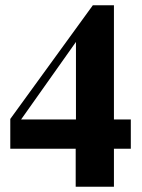

<svg xmlns="http://www.w3.org/2000/svg" viewBox="-20 -708 540 728"><path d="M268 -255H60L268 -549ZM476 -144V-255H412V-688H332L19 -257V-144H267V0H412V-144Z"/></svg>

Font: XITS
Style: Bold
Weight: 700
Designer: MicroPress Inc., with final additions and corrections provided by Coen Hoffman, Elsevier (retired)
Version: Version 1.302